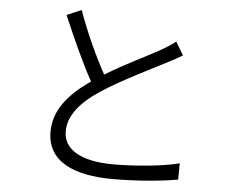

<svg xmlns="http://www.w3.org/2000/svg" viewBox="-55 -839 1109 927"><g transform="rotate(5 500.0 -375.0)"><path d="M304 -775 233 -745C280 -635 333 -517 379 -435C269 -360 205 -278 205 -177C205 -31 338 25 524 25C648 25 766 13 839 0L840 -79C764 -59 630 -46 521 -46C359 -46 278 -100 278 -185C278 -262 334 -329 429 -391C528 -456 669 -523 737 -559C766 -574 789 -586 810 -599L772 -663C751 -646 731 -634 704 -618C648 -586 535 -533 439 -474C395 -554 343 -664 304 -775Z"/></g></svg>

Font: Noto Sans HK DemiLight
Style: Regular
Weight: 350
Designer: Ryoko NISHIZUKA 西塚涼子 (kana, bopomofo & ideographs); Paul D. Hunt (Latin, Greek & Cyrillic); Sandoll Communications 산돌커뮤니
Foundry: Adobe
Version: Version 2.004;hotconv 1.0.118;makeotfexe 2.5.65603